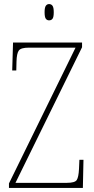

<svg xmlns="http://www.w3.org/2000/svg" viewBox="-20 -923 463 943"><path d="M24 0V-22L351 -689H122Q83 -689 72.5 -675Q62 -661 61 -620L60 -577H40L44 -714H383V-691L56 -25H309Q348 -25 357 -39Q366 -53 368 -93L370 -138H390L387 0ZM221 -823Q211 -823 205 -831Q199 -839 199 -863Q199 -886 205 -894.5Q211 -903 221 -903Q232 -903 238 -894.5Q244 -886 244 -863Q244 -839 238 -831Q232 -823 221 -823Z"/></svg>

Font: Noto Serif Sinhala Condensed Thin
Style: Regular
Weight: 100
Width: 3
Designer: Jelle Bosma - Monotype Design Team
Foundry: Monotype Imaging Inc.
Version: Version 2.007; ttfautohint (v1.8.4.7-5d5b)